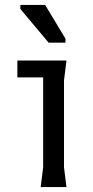

<svg xmlns="http://www.w3.org/2000/svg" viewBox="-20 -754 374 774"><path d="M144 0 154 -80V-442H50V-510H248L238 -430V-80L248 0ZM176 -582 62 -718V-734H162L244 -598V-582Z"/></svg>

Font: AR One Sans
Style: Regular
Weight: 400
Designer: Niteesh Yadav
Foundry: Niteesh Yadav
Version: Version 1.001;gftools[0.9.33]